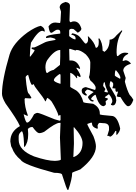

<svg xmlns="http://www.w3.org/2000/svg" viewBox="-20 -1724 1369 1934"><path d="M639.6 -1704.1Q684.6 -1698.2 684.6 -1665L679.7 -1519.5Q681.6 -1500 693.4 -1500Q707 -1508.8 724.6 -1508.8Q775.4 -1508.8 796.9 -1444.3L799.8 -1435.5Q799.8 -1414.1 763.7 -1394.5L721.7 -1430.7L705.1 -1433.6H702.1Q676.8 -1433.6 676.8 -1414.1V-1360.4Q716.8 -1327.1 738.3 -1327.1L741.2 -1330.1V-1340.8Q741.2 -1366.2 699.2 -1375V-1379.9L710 -1388.7Q761.7 -1377.9 786.1 -1349.6Q835 -1285.2 839.8 -1285.2H847.7Q867.2 -1296.9 867.2 -1324.2V-1340.8L864.3 -1355.5L867.2 -1357.4H870.1Q931.6 -1297.9 943.4 -1246.1L946.3 -1243.2H954.1Q974.6 -1254.9 974.6 -1293.9V-1313.5L971.7 -1330.1L974.6 -1337.9H979.5Q1013.7 -1293.9 1013.7 -1212.9Q1020.5 -1212.9 1030.3 -1201.2Q1084 -1235.4 1084 -1324.2Q1121.1 -1324.2 1154.3 -1369.1L1207 -1418.9H1210V-1408.2Q1154.3 -1326.2 1154.3 -1196.3Q1155.3 -1159.2 1162.1 -1159.2H1168Q1204.1 -1193.4 1235.4 -1193.4H1241.2Q1271.5 -1193.4 1271.5 -1184.6V-1181.6Q1215.8 -1155.3 1215.8 -1109.4H1218.8L1244.1 -1117.2Q1270.5 -1117.2 1296.9 -1086.9V-1081.1Q1221.7 -1058.6 1221.7 -1011.7L1246.1 -938.5L1238.3 -905.3V-899.4Q1260.7 -812.5 1286.1 -768.6Q1305.7 -750 1322.3 -720.7V-715.8Q1300.8 -654.3 1271.5 -654.3H1268.6Q1247.1 -654.3 1193.4 -746.1Q1166 -746.1 1156.2 -754.9L1168 -796.9V-801.8H1165L1154.3 -798.8Q1142.6 -800.8 1142.6 -821.3V-833H1131.8L1111.3 -835.9L1120.1 -863.3V-882.8Q1108.4 -905.3 1091.8 -905.3Q1084 -884.8 1084 -857.4L1145.5 -752L1151.4 -712.9Q1146.5 -662.1 1114.3 -662.1L1097.7 -668V-673.8Q1111.3 -690.4 1111.3 -707Q1111.3 -733.4 1078.1 -774.4H1075.2L1036.1 -746.1Q1036.1 -738.3 1064.5 -732.4L1066.4 -729.5V-723.6L1043.9 -704.1V-701.2L1046.9 -676.8Q1046.9 -665 1024.4 -654.3Q975.6 -654.3 943.4 -768.6H937.5Q914.1 -756.8 898.4 -732.4V-726.6Q898.4 -719.7 920.9 -712.9L923.8 -710V-707L918 -701.2H915Q888.7 -701.2 867.2 -740.2V-749Q872.1 -761.7 923.8 -796.9Q878.9 -821.3 859.4 -821.3H856.4L836.9 -801.8V-791L856.4 -768.6L847.7 -759.8Q802.7 -774.4 802.7 -810.5Q802.7 -840.8 844.7 -846.7L934.6 -818.4Q943.4 -821.3 943.4 -835.9V-840.8Q943.4 -868.2 889.6 -914.1L876 -947.3Q889.6 -977.5 889.6 -1095.7Q889.6 -1127 844.7 -1175.8Q791 -1219.7 754.9 -1220.7H750L741.2 -1215.8H738.3L684.6 -1232.4H682.6L676.8 -1226.6L679.7 -1115.2H693.4Q758.8 -1115.2 786.1 -1039.1V-1031.2H777.3Q761.7 -1042 750 -1042V-1036.1Q792 -976.6 792 -953.1L786.1 -947.3L754.9 -963.9V-960.9L757.8 -938.5L754.9 -936.5H752Q725.6 -975.6 693.4 -989.3H687.5V-849.6Q688.5 -844.7 747.1 -813.5Q798.8 -775.4 819.3 -696.3Q819.3 -687.5 918 -678.7Q985.4 -643.6 985.4 -581.1V-573.2Q985.4 -565.4 1103.5 -556.6Q1162.1 -556.6 1190.4 -430.7Q1190.4 -402.3 1156.2 -363.3H1154.3L1151.4 -377.9V-405.3H1142.6Q1116.2 -354.5 1088.9 -346.7H1086.9L1078.1 -355.5H1072.3L1069.3 -352.5L1061.5 -355.5V-358.4L1078.1 -414.1V-438.5Q1078.1 -483.4 1019.5 -483.4L985.4 -486.3Q970.7 -486.3 962.9 -458L965.8 -430.7L957 -427.7Q907.2 -443.4 907.2 -478.5Q907.2 -489.3 898.4 -489.3L859.4 -475.6V-472.7Q859.4 -464.8 920.9 -352.5Q946.3 -287.1 946.3 -249Q946.3 -142.6 789.1 -17.6Q709 11.7 707 16.6Q707 77.1 668 189.5H662.1Q653.3 189.5 606.4 39.1Q606.4 16.6 525.4 16.6Q214.8 -66.4 190.4 -112.3Q123 -167 100.6 -235.4Q90.8 -242.2 84 -298.8Q84 -399.4 179.7 -453.1V-456.1Q153.3 -519.5 36.1 -681.6Q0 -742.2 0 -779.3Q0 -916 76.2 -1173.8Q111.3 -1290 255.9 -1396.5Q340.8 -1455.1 390.6 -1463.9Q429.7 -1444.3 429.7 -1414.1H432.6L429.7 -1405.3L407.2 -1414.1Q364.3 -1414.1 292 -1293.9Q284.2 -1256.8 280.3 -1156.2L283.2 -1154.3H286.1Q328.1 -1207 328.1 -1217.8V-1220.7Q297.9 -1229.5 297.9 -1237.3V-1240.2L302.7 -1246.1H323.2Q333 -1246.1 435.5 -1298.8Q460.9 -1309.6 536.1 -1321.3L539.1 -1324.2V-1327.1Q539.1 -1336.9 488.3 -1346.7L446.3 -1340.8L443.4 -1343.8V-1349.6Q443.4 -1371.1 586.9 -1385.7V-1399.4Q586.9 -1424.8 564.5 -1424.8H555.7Q543.9 -1424.8 502.9 -1394.5H494.1Q477.5 -1394.5 468.8 -1458Q495.1 -1497.1 536.1 -1497.1L584 -1492.2Q590.8 -1492.2 594.7 -1606.4L581.1 -1648.4Q581.1 -1687.5 639.6 -1704.1ZM437.5 -1044.9Q441.4 -990.2 452.1 -989.3H458Q489.3 -1014.6 519.5 -1019.5L584 -1070.3L586.9 -1154.3V-1220.7Q527.3 -1220.7 455.1 -1117.2Q437.5 -1087.9 437.5 -1044.9ZM1136.7 -963.9Q1137.7 -957 1187.5 -930.7L1193.4 -936.5Q1193.4 -966.8 1148.4 -1016.6Q1136.7 -1016.6 1136.7 -963.9ZM522.5 -917Q522.5 -899.4 586.9 -879.9L589.8 -882.8V-963.9L586.9 -977.5H578.1Q522.5 -938.5 522.5 -917ZM238.3 -944.3Q252.9 -779.3 272.5 -779.3L294.9 -743.2V-735.4L283.2 -732.4L233.4 -735.4L227.5 -726.6Q227.5 -648.4 260.7 -561.5V-558.6H255.9V-556.6L218.8 -573.2V-570.3Q238.3 -489.3 252.9 -489.3Q280.3 -489.3 323.2 -573.2Q341.8 -586.9 359.4 -586.9Q376 -586.9 530.3 -522.5L578.1 -508.8H584L589.8 -514.6V-561.5L584 -567.4L572.3 -556.6H570.3Q555.7 -611.3 500 -701.2Q484.4 -721.7 460 -737.3H458Q453.1 -737.3 440.4 -704.1H435.5Q417 -742.2 359.4 -813.5Q327.1 -853.5 320.3 -875H314.5L305.7 -869.1H302.7Q290 -869.1 263.7 -969.7H260.7Q238.3 -958 238.3 -944.3ZM1019.5 -866.2V-857.4L1042 -827.1L1030.3 -801.8Q1044.9 -793.9 1058.6 -793.9H1069.3Q1036.1 -863.3 1036.1 -894.5H1030.3Q1022.5 -894.5 1019.5 -866.2ZM373 -382.8Q350.6 -385.7 308.6 -444.3H300.8Q279.3 -444.3 260.7 -424.8L263.7 -382.8V-366.2Q263.7 -288.1 227.5 -243.2H224.6L221.7 -257.8V-279.3Q216.8 -397.5 199.2 -402.3Q168 -380.9 168 -349.6V-316.4Q168 -210 323.2 -148.4Q457 -103.5 533.2 -103.5Q592.8 -106.4 592.8 -118.2L584 -338.9L589.8 -486.3H578.1Q540 -486.3 426.8 -397.5Q398.4 -382.8 373 -382.8ZM721.7 -441.4 724.6 -288.1V-274.4L718.8 -142.6H724.6Q811.5 -178.7 811.5 -285.2Q811.5 -346.7 727.5 -441.4Z"/></svg>

Font: EG Dragon Caps 
Style: Regular
Weight: 400
Designer: Bill Roach / W.K. Roach
Version: Version 1.00 April 18, 2012, initial release